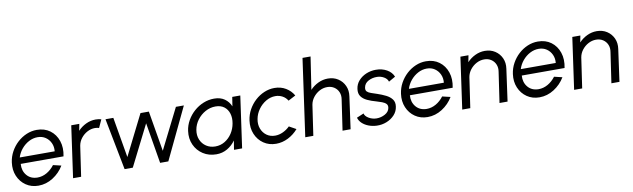

<svg xmlns="http://www.w3.org/2000/svg" viewBox="-52 -1284 6041 1831"><g transform="rotate(-10 2968.5 -368.5)"><path d="M208 13Q139 13 87.2 -22.5Q35.5 -58 10.2 -117.8Q-15 -177.5 -5 -250Q2.5 -305 28.8 -352.8Q55 -400.5 94.5 -436.8Q134 -473 182.2 -493.5Q230.5 -514 282 -514Q357 -514 409.8 -475Q462.5 -436 485 -369.5Q507.5 -303 490.5 -221H76Q71 -154.5 108.8 -110Q146.5 -65.5 212 -65Q259 -65 302 -89.5Q345 -114 377 -156.5L455 -138Q415.5 -71.5 349.2 -29.2Q283 13 208 13ZM77.5 -283H416Q420.5 -327 403.8 -363.5Q387 -400 354.5 -422Q322 -444 278 -444Q234 -444 193.2 -422.5Q152.5 -401 122 -364.5Q91.5 -328 77.5 -283Z M544 0 614.5 -500H692.5L680 -435Q713.5 -471 758.5 -492.5Q803.5 -514 852 -514Q881.5 -514 907 -506.5L871.5 -428.5Q854 -435 832 -435Q793 -435 757.5 -416Q722 -397 697 -365Q672 -333 665 -293.5L622 0Z M1122.5 0H1043L946 -500H1022L1089 -109L1285 -500H1366L1432 -109L1628 -500H1705L1466.5 0H1387L1321 -394.5Z M2173.5 -500H2251.5L2181 0H2102.5L2116.5 -88Q2084.5 -42.5 2037 -14.8Q1989.5 13 1931 13Q1858 13 1802.5 -23Q1747 -59 1719.8 -119.2Q1692.5 -179.5 1702.5 -253Q1710 -307 1737 -354.2Q1764 -401.5 1804.8 -437.5Q1845.5 -473.5 1895.5 -493.8Q1945.5 -514 1999.5 -514Q2060.5 -514 2100.5 -485.5Q2140.5 -457 2159.5 -411ZM1933.5 -62.5Q1984.5 -62.5 2026.2 -88Q2068 -113.5 2095.8 -156Q2123.5 -198.5 2132.5 -250Q2142 -302.5 2129 -345.2Q2116 -388 2083 -413Q2050 -438 1999.5 -438Q1948 -438 1901.8 -412.8Q1855.5 -387.5 1823.2 -344.8Q1791 -302 1782 -250Q1773 -197.5 1790.8 -155Q1808.5 -112.5 1846.2 -87.5Q1884 -62.5 1933.5 -62.5Z M2656 -129 2723.5 -91.5Q2682.5 -44 2626.5 -15.5Q2570.5 13 2509.5 13Q2440.5 13 2388.8 -22.5Q2337 -58 2311.8 -117.8Q2286.5 -177.5 2296.5 -250Q2304 -305 2330.2 -352.8Q2356.5 -400.5 2396 -436.8Q2435.5 -473 2483.8 -493.5Q2532 -514 2583.5 -514Q2644.5 -514 2692.5 -485.5Q2740.5 -457 2768 -409L2696.5 -371.5Q2678 -402.5 2646.8 -419.2Q2615.5 -436 2579.5 -436Q2531 -436 2487.5 -410.2Q2444 -384.5 2413.8 -342.2Q2383.5 -300 2374.5 -250Q2365 -199.5 2380.8 -157.5Q2396.5 -115.5 2431.2 -90.2Q2466 -65 2513.5 -65Q2552 -65 2589.8 -82.8Q2627.5 -100.5 2656 -129Z M3274.5 -310.5 3231.5 0H3153.5L3196.5 -293.5Q3203.5 -333 3190.2 -365Q3177 -397 3148.2 -416Q3119.5 -435 3080.5 -435Q3041.5 -435 3006 -416Q2970.5 -397 2945.5 -365Q2920.5 -333 2913.5 -293.5L2870.5 0H2792.5L2898 -750H2976L2928.5 -435Q2962 -471 3007 -492.5Q3052 -514 3100.5 -514Q3157 -514 3199.2 -486.5Q3241.5 -459 3262.2 -413Q3283 -367 3274.5 -310.5Z M3484 9.5Q3443 8 3406.5 -5.8Q3370 -19.5 3344.5 -43.2Q3319 -67 3310.5 -98L3379 -127Q3385 -99.5 3420 -79.2Q3455 -59 3495 -59Q3538 -59 3576 -79.8Q3614 -100.5 3621 -137Q3626 -163 3611.5 -177.8Q3597 -192.5 3572.5 -201.5Q3548 -210.5 3522.5 -218Q3472.5 -231.5 3434.2 -249.5Q3396 -267.5 3376.2 -295.5Q3356.5 -323.5 3362.5 -367Q3368.5 -413 3398.8 -446.8Q3429 -480.5 3473.2 -498.8Q3517.5 -517 3565.5 -517Q3626.5 -517 3672.5 -490.8Q3718.5 -464.5 3736 -420.5L3671 -383.5Q3663.5 -411.5 3632.8 -429.5Q3602 -447.5 3566 -448Q3520 -449 3481.8 -428.5Q3443.5 -408 3436.5 -368.5Q3431.5 -342 3445.2 -328.5Q3459 -315 3484.5 -306.8Q3510 -298.5 3540.5 -288Q3584 -273.5 3621.5 -254.8Q3659 -236 3679.8 -208Q3700.5 -180 3694 -138Q3688 -92.5 3656.5 -58.5Q3625 -24.5 3579.2 -6.5Q3533.5 11.5 3484 9.5Z M3976.5 13Q3907.5 13 3855.8 -22.5Q3804 -58 3778.8 -117.8Q3753.5 -177.5 3763.5 -250Q3771 -305 3797.2 -352.8Q3823.5 -400.5 3863 -436.8Q3902.5 -473 3950.8 -493.5Q3999 -514 4050.5 -514Q4125.5 -514 4178.2 -475Q4231 -436 4253.5 -369.5Q4276 -303 4259 -221H3844.5Q3839.5 -154.5 3877.2 -110Q3915 -65.5 3980.5 -65Q4027.5 -65 4070.5 -89.5Q4113.5 -114 4145.5 -156.5L4223.5 -138Q4184 -71.5 4117.8 -29.2Q4051.5 13 3976.5 13ZM3846 -283H4184.5Q4189 -327 4172.2 -363.5Q4155.5 -400 4123 -422Q4090.5 -444 4046.5 -444Q4002.5 -444 3961.8 -422.5Q3921 -401 3890.5 -364.5Q3860 -328 3846 -283Z M4794.5 -310.5 4751.5 0H4673.5L4716.5 -293.5Q4723.5 -333 4710.2 -365Q4697 -397 4668.2 -416Q4639.5 -435 4600.5 -435Q4561.5 -435 4526 -416Q4490.5 -397 4465.5 -365Q4440.5 -333 4433.5 -293.5L4390.5 0H4312.5L4383 -500H4461L4448.5 -435Q4482 -471 4527 -492.5Q4572 -514 4620.5 -514Q4677 -514 4719.2 -486.5Q4761.5 -459 4782.2 -413Q4803 -367 4794.5 -310.5Z M5060 13Q4991 13 4939.2 -22.5Q4887.5 -58 4862.2 -117.8Q4837 -177.5 4847 -250Q4854.5 -305 4880.8 -352.8Q4907 -400.5 4946.5 -436.8Q4986 -473 5034.2 -493.5Q5082.5 -514 5134 -514Q5209 -514 5261.8 -475Q5314.5 -436 5337 -369.5Q5359.5 -303 5342.5 -221H4928Q4923 -154.5 4960.8 -110Q4998.5 -65.5 5064 -65Q5111 -65 5154 -89.5Q5197 -114 5229 -156.5L5307 -138Q5267.5 -71.5 5201.2 -29.2Q5135 13 5060 13ZM4929.5 -283H5268Q5272.5 -327 5255.8 -363.5Q5239 -400 5206.5 -422Q5174 -444 5130 -444Q5086 -444 5045.2 -422.5Q5004.5 -401 4974 -364.5Q4943.5 -328 4929.5 -283Z M5878 -310.5 5835 0H5757L5800 -293.5Q5807 -333 5793.8 -365Q5780.5 -397 5751.8 -416Q5723 -435 5684 -435Q5645 -435 5609.5 -416Q5574 -397 5549 -365Q5524 -333 5517 -293.5L5474 0H5396L5466.5 -500H5544.5L5532 -435Q5565.5 -471 5610.5 -492.5Q5655.5 -514 5704 -514Q5760.5 -514 5802.8 -486.5Q5845 -459 5865.8 -413Q5886.5 -367 5878 -310.5Z"/></g></svg>

Font: Urbanist
Style: Italic
Weight: 400
Italic angle: -8°
Designer: Corey Hu
Foundry: Corey Hu
Version: Version 1.330; ttfautohint (v1.8.4.7-5d5b)